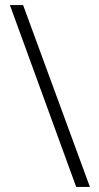

<svg xmlns="http://www.w3.org/2000/svg" viewBox="-20 -735 388 756"><path d="M71 -715 334 1H280L19 -715Z"/></svg>

Font: Noto Sans Condensed Light
Style: Regular
Weight: 300
Width: 3
Designer: Monotype Design Team
Foundry: Monotype Imaging Inc.
Version: Version 2.013; ttfautohint (v1.8.4.7-5d5b)